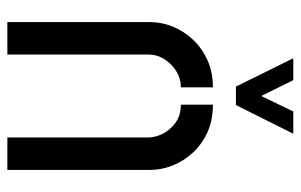

<svg xmlns="http://www.w3.org/2000/svg" viewBox="-164 -634 798 509"><g transform="rotate(90 234.5 -379.0)"><path d="M209 -606 134 -758H192L234 -673L275 -758H334L258 -606ZM38 -378Q38 -409 50 -438.5Q62 -468 84.5 -492Q107 -516 139 -530.5Q171 -545 211 -545V-460Q188 -460 168.5 -448Q149 -436 136.5 -416.5Q124 -397 124 -373V0H38ZM344 -373Q344 -392 334 -412Q324 -432 304.5 -446Q285 -460 257 -460V-545Q298 -545 330 -530.5Q362 -516 384.5 -491.5Q407 -467 418.5 -437.5Q430 -408 430 -378V0H344Z"/></g></svg>

Font: Stick No Bills Medium
Style: Regular
Weight: 500
Version: Version 2.000